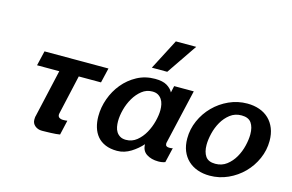

<svg xmlns="http://www.w3.org/2000/svg" viewBox="-99 -1026 1940 1276"><g transform="rotate(15 871.0 -388.0)"><path d="M406 -398 345 -127Q344 -124 344 -119Q344 -105 354 -98.5Q364 -92 376 -92H385Q391 -92 397 -92.5Q403 -93 409 -94L386 7Q374 9 358 10.5Q342 12 324.5 12.5Q307 13 291 13.5Q275 14 263 14Q234 14 214.5 -2.5Q195 -19 195 -44Q195 -49 195.5 -57.5Q196 -66 198 -71L272 -398H119L143 -500H583L559 -398Z M735 -178Q735 -159 738.5 -140Q742 -121 751.5 -106Q761 -91 777 -81.5Q793 -72 817 -72Q859 -72 891 -98Q923 -124 944.5 -162.5Q966 -201 977 -244.5Q988 -288 988 -322Q988 -342 984 -361Q980 -380 970 -395Q960 -410 944.5 -419Q929 -428 905 -428Q865 -428 833.5 -403Q802 -378 780 -340.5Q758 -303 746.5 -259.5Q735 -216 735 -178ZM600 -177Q600 -238 621.5 -298Q643 -358 682.5 -406Q722 -454 777.5 -484Q833 -514 901 -514Q954 -514 983 -496.5Q1012 -479 1025 -454L1035 -500H1170L1084 -126Q1083 -124 1083 -121.5Q1083 -119 1083 -117Q1083 -96 1108 -96H1113Q1126 -96 1133 -99L1109 3Q1089 11 1062 11Q1014 11 981 -10.5Q948 -32 948 -77Q932 -59 913 -43Q894 -27 873 -14Q852 -1 828.5 6.5Q805 14 779 14Q732 14 698 -0.5Q664 -15 642.5 -40.5Q621 -66 610.5 -101Q600 -136 600 -177ZM966 -580H860L969 -790H1109Z M1209 -187Q1209 -251 1235 -310Q1261 -369 1306 -414.5Q1351 -460 1410.5 -487Q1470 -514 1536 -514Q1582 -514 1620 -500.5Q1658 -487 1685 -461Q1712 -435 1727 -397.5Q1742 -360 1742 -312Q1742 -248 1716 -189Q1690 -130 1645.5 -85Q1601 -40 1541.5 -13Q1482 14 1416 14Q1370 14 1332 0.5Q1294 -13 1266.5 -39Q1239 -65 1224 -102Q1209 -139 1209 -187ZM1344 -179Q1344 -130 1364 -101Q1384 -72 1432 -72Q1477 -72 1510 -97.5Q1543 -123 1564.5 -160.5Q1586 -198 1596.5 -241.5Q1607 -285 1607 -321Q1607 -370 1587 -399Q1567 -428 1519 -428Q1474 -428 1441 -402.5Q1408 -377 1386.5 -339.5Q1365 -302 1354.5 -258.5Q1344 -215 1344 -179Z"/></g></svg>

Font: Perun
Style: Bold Italic
Weight: 700
Italic angle: -12°
Foundry: Copyright (c) Stefan Peev, Context Ltd, 2016
Version: Version 1.027